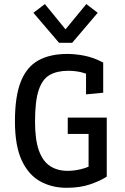

<svg xmlns="http://www.w3.org/2000/svg" viewBox="-20 -896 599 923"><path d="M299.8 6.8Q228.5 6.8 172.4 -24.7Q116.2 -56.2 84 -126.2Q51.8 -196.3 51.8 -313Q51.8 -432.1 79.8 -503.2Q107.9 -574.2 164.1 -605.5Q220.2 -636.7 303.7 -636.7Q343.8 -636.7 387.5 -627.9Q431.2 -619.1 476.1 -595.2V-450.2L393.6 -442.4V-542Q382.8 -545.4 370.6 -548.8Q339.8 -555.7 308.1 -555.7Q254.4 -555.7 219 -535.6Q183.6 -515.6 166 -462.9Q148.4 -410.2 148.4 -311.5Q148.4 -223.6 167.2 -171.9Q186 -120.1 221.2 -97.4Q256.3 -74.7 305.2 -74.7Q335.9 -74.7 368.2 -82.5Q386.2 -86.4 405.8 -94.7V-252H305.7V-330.6H493.2V-46.9Q465.3 -28.3 416 -10.7Q366.7 6.8 299.8 6.8ZM263.7 -690.4 140.6 -834.5 195.8 -876.5 294.9 -754.9 395 -876.5 449.7 -834.5 327.1 -690.4Z"/></svg>

Font: Anaheim SemiBold
Style: Regular
Weight: 600
Version: Version 2.001